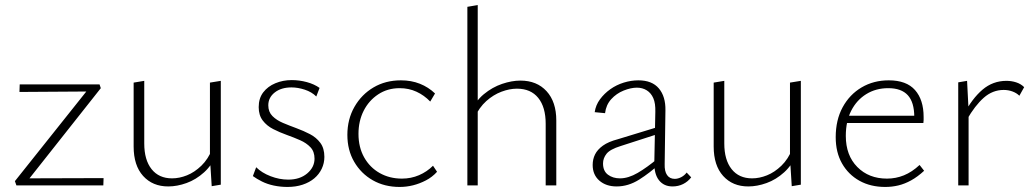

<svg xmlns="http://www.w3.org/2000/svg" viewBox="-20 -734 4094 760"><path d="M39 -17 333 -386 355 -372 57 -370 58 -400H374L379 -385L84 -12L64 -28L390 -29L389 0H45Z M646 4Q584 4 546.5 -37.5Q509 -79 509 -154V-407L551 -414V-166Q551 -101 580 -64.5Q609 -28 661 -28Q690 -28 720 -40Q750 -52 777 -78Q804 -104 821 -146L839 -127Q820 -81 788 -52Q756 -23 718.5 -9.5Q681 4 646 4ZM818 3 811 -108V-407L854 -414V-3Z M1118 6Q1090 6 1064 0.5Q1038 -5 1017 -15.5Q996 -26 981 -37L994 -72Q1016 -50 1051 -36.5Q1086 -23 1121 -23Q1167 -23 1196 -47.5Q1225 -72 1225 -106Q1225 -134 1209 -151Q1193 -168 1168 -179Q1143 -190 1115 -200Q1087 -210 1061.5 -223Q1036 -236 1020 -257Q1004 -278 1004 -310Q1004 -345 1022 -368.5Q1040 -392 1070 -404.5Q1100 -417 1135 -417Q1165 -417 1194.5 -409Q1224 -401 1245 -386L1232 -352Q1214 -370 1186.5 -379Q1159 -388 1134 -388Q1093 -388 1067.5 -368Q1042 -348 1042 -317Q1042 -291 1058.5 -274.5Q1075 -258 1100 -247.5Q1125 -237 1153.5 -226.5Q1182 -216 1207 -203Q1232 -190 1248 -168.5Q1264 -147 1264 -113Q1264 -88 1253.5 -66Q1243 -44 1224 -28Q1205 -12 1178 -3Q1151 6 1118 6Z M1562 6Q1502 6 1455.5 -20.5Q1409 -47 1382 -93.5Q1355 -140 1355 -200Q1355 -262 1383 -311Q1411 -360 1458.5 -388Q1506 -416 1567 -416Q1608 -416 1642 -402.5Q1676 -389 1702 -364L1683 -332Q1659 -357 1628.5 -371Q1598 -385 1562 -385Q1514 -385 1477 -360.5Q1440 -336 1419.5 -295.5Q1399 -255 1399 -204Q1399 -151 1421.5 -111Q1444 -71 1483 -49Q1522 -27 1571 -27Q1607 -27 1638.5 -40.5Q1670 -54 1694 -78L1710 -54Q1691 -33 1666 -20Q1641 -7 1615 -0.5Q1589 6 1562 6Z M2140 0V-244Q2140 -310 2110.5 -346.5Q2081 -383 2026 -383Q1997 -383 1965 -371Q1933 -359 1905 -334Q1877 -309 1858 -268L1841 -285Q1861 -333 1895 -361Q1929 -389 1967.5 -402Q2006 -415 2040 -415Q2105 -415 2143.5 -373Q2182 -331 2182 -257V0ZM1830 0V-707L1871 -714V0Z M2642 4Q2608 4 2588.5 -20.5Q2569 -45 2570 -92L2574 -291Q2575 -325 2566 -345.5Q2557 -366 2540 -376.5Q2523 -387 2501 -387Q2477 -387 2448.5 -375.5Q2420 -364 2399.5 -341.5Q2379 -319 2375 -286L2334 -290Q2338 -318 2355 -341Q2372 -364 2396 -381Q2420 -398 2449 -407Q2478 -416 2507 -416Q2561 -416 2588 -384Q2615 -352 2614 -297L2611 -85Q2610 -56 2620.5 -41Q2631 -26 2651 -26Q2663 -26 2676 -32.5Q2689 -39 2698 -51L2716 -32Q2703 -15 2684 -5.5Q2665 4 2642 4ZM2421 4Q2379 4 2352.5 -19Q2326 -42 2326 -81Q2326 -104 2335.5 -123Q2345 -142 2366.5 -157.5Q2388 -173 2426 -183L2593 -234L2598 -208L2437 -156Q2395 -143 2381 -125.5Q2367 -108 2367 -87Q2367 -57 2386.5 -42.5Q2406 -28 2434 -28Q2467 -28 2504 -49.5Q2541 -71 2584 -107L2595 -89Q2553 -50 2510 -23Q2467 4 2421 4Z M2942 4Q2880 4 2842.5 -37.5Q2805 -79 2805 -154V-407L2847 -414V-166Q2847 -101 2876 -64.5Q2905 -28 2957 -28Q2986 -28 3016 -40Q3046 -52 3073 -78Q3100 -104 3117 -146L3135 -127Q3116 -81 3084 -52Q3052 -23 3014.5 -9.5Q2977 4 2942 4ZM3114 3 3107 -108V-407L3150 -414V-3Z M3484 6Q3426 6 3382 -18.5Q3338 -43 3313 -87Q3288 -131 3288 -191Q3288 -259 3315.5 -309.5Q3343 -360 3390.5 -388Q3438 -416 3498 -416Q3568 -416 3602 -377.5Q3636 -339 3636 -271Q3636 -265 3636 -259Q3636 -253 3635 -247H3599V-271Q3599 -329 3573.5 -357Q3548 -385 3496 -385Q3447 -385 3409 -361.5Q3371 -338 3349.5 -296Q3328 -254 3328 -196Q3328 -119 3373.5 -73Q3419 -27 3491 -27Q3526 -27 3558 -40Q3590 -53 3620 -81L3638 -58Q3612 -34 3586.5 -20Q3561 -6 3536 0Q3511 6 3484 6ZM3317 -247 3323 -276H3628V-247Z M3773 0V-408L3808 -414L3814 -297V0ZM3807 -260 3795 -281Q3828 -344 3869 -379Q3910 -414 3964 -414Q3984 -414 4002.5 -408Q4021 -402 4034 -389L4015 -355Q4004 -366 3987.5 -372Q3971 -378 3953 -378Q3909 -378 3874 -347Q3839 -316 3807 -260Z"/></svg>

Font: Ysabeau ExtraLight
Style: Regular
Weight: 250
Designer: Christian Thalmann (Catharsis Fonts)
Version: Version 2.002